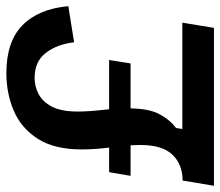

<svg xmlns="http://www.w3.org/2000/svg" viewBox="-69 -637 702 612"><g transform="rotate(-90 282.0 -331.0)"><path d="M-4.2 0 12.5 -100Q64.2 -100 95 -132.5Q125.8 -165 125.8 -233.3Q125.8 -272.5 118.8 -324.6Q111.7 -376.7 111.7 -421.7Q111.7 -508.3 145.4 -561.2Q179.2 -614.2 234.6 -637.9Q290 -661.7 355 -661.7Q455.8 -661.7 507.9 -610Q560 -558.3 568.3 -464.2L453.3 -445.8Q446.7 -500.8 419.2 -536.2Q391.7 -571.7 340 -571.7Q312.5 -571.7 287.9 -558.8Q263.3 -545.8 247.9 -516.2Q232.5 -486.7 232.5 -434.2Q232.5 -400 237.5 -356.2Q242.5 -312.5 242.5 -272.5Q242.5 -209.2 225 -175.4Q207.5 -141.7 180 -120.8L176.7 -100.8H515.8L499.2 0ZM27.5 -265.8 39.2 -334.2H396.7L385.8 -265.8Z"/></g></svg>

Font: Familjen Grotesk SemiBold
Style: Italic
Weight: 600
Italic angle: -9.46201°
Designer: Anders Wikstroem, Jonas Baeckman, Matilda Gysing, Kristian Moeller
Foundry: Familjen STHLM AB
Version: Version 2.002